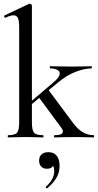

<svg xmlns="http://www.w3.org/2000/svg" viewBox="-20 -745 531 1041"><path d="M488 0Q463 0 449 -1L393 -2L320 -1Q304 0 276 0Q273 0 273 -6Q273 -12 276 -12Q321 -12 321 -32Q321 -41 312 -53L193 -214L153 -181V-81Q153 -39 164.5 -25.5Q176 -12 213 -12Q216 -12 216 -6Q216 0 213 0Q189 0 175 -1L118 -2L63 -1Q48 0 24 0Q22 0 22 -6Q22 -12 24 -12Q61 -12 72.5 -25.5Q84 -39 84 -81V-595Q84 -631 77.5 -646.5Q71 -662 53 -662Q36 -662 10 -649H9Q5 -649 3 -654Q1 -659 4 -661L137 -724L141 -725Q145 -725 149 -721.5Q153 -718 153 -715V-199L274 -302Q304 -328 304 -347Q304 -359 290.5 -366.5Q277 -374 252 -374Q250 -374 250 -380Q250 -386 252 -386Q280 -386 295 -385L370 -384L439 -385Q452 -386 476 -386Q478 -386 478 -380Q478 -374 476 -374Q437 -374 388.5 -355Q340 -336 295 -298L244 -256L374 -81Q401 -44 429 -28Q457 -12 488 -12Q490 -12 490 -6Q490 0 488 0ZM303 155Q303 190 286 219Q269 248 237 275L235 276Q231 276 229 272.5Q227 269 229 267Q274 227 274 184Q274 165 268 154Q259 170 234 170Q215 170 203.5 158Q192 146 192 126Q192 103 206 91.5Q220 80 242 80Q272 80 287.5 99.5Q303 119 303 155Z"/></svg>

Font: Cormorant Infant Medium
Style: Regular
Weight: 500
Designer: Christian Thalmann (Catharsis Fonts)
Version: Version 3.000